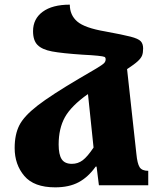

<svg xmlns="http://www.w3.org/2000/svg" viewBox="-20 -796 671 825"><path d="M617 -62V0H405L395 -80H391Q359 -35 318 -13Q277 9 217 9Q126 9 84.5 -40Q43 -89 43 -160Q43 -218 63 -257.5Q83 -297 141 -342Q199 -387 321 -459Q366 -485 393.5 -501.5Q421 -518 427.5 -525Q434 -532 434 -541Q434 -549 429 -551.5Q424 -554 400 -556.5Q376 -559 335 -561Q246 -567 203.5 -575Q161 -583 141.5 -602.5Q122 -622 122 -662Q122 -715 163.5 -745.5Q205 -776 280 -776Q280 -731 312 -703.5Q344 -676 432 -661Q508 -647 541 -638.5Q574 -630 584.5 -619Q595 -608 595 -588Q595 -569 590.5 -557.5Q586 -546 572 -533Q558 -520 526 -499L566 -135Q570 -93 580 -77.5Q590 -62 617 -62ZM382 -162 358 -392Q286 -341 259 -292.5Q232 -244 232 -175Q232 -132 245 -112Q258 -92 289 -92Q315 -92 335.5 -107.5Q356 -123 382 -162Z"/></svg>

Font: Noto Serif Armenian Black
Style: Regular
Weight: 900
Designer: Monotype Design team
Foundry: Monotype Imaging Inc.
Version: Version 1.000